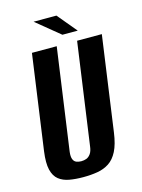

<svg xmlns="http://www.w3.org/2000/svg" viewBox="-113 -791 641 868"><g transform="rotate(-15 207.5 -356.5)"><path d="M167.5 12Q131.7 12 102.6 6.8Q73.5 1.6 53.6 -14.1Q33.7 -29.8 26 -61.5Q18.4 -93.1 25.7 -146.8L88 -591H204L137 -114.4Q134.4 -92.5 139.1 -80.5Q143.7 -68.4 154.1 -64.1Q164.4 -59.9 177 -59.9Q190 -59.9 201.3 -64.1Q212.6 -68.4 221.2 -80.5Q229.8 -92.5 232.4 -114.4L299.4 -591H415.1L352.9 -147.5Q345.5 -93.8 329.2 -61.8Q312.8 -29.8 288.7 -14.1Q264.6 1.6 234 6.8Q203.4 12 167.5 12ZM242.3 -634.4 131.6 -725H238.5L314.1 -634.4Z"/></g></svg>

Font: Alumni Sans SC Thin
Style: Italic
Weight: 100
Italic angle: -8°
Designer: Robert E. Leuschke
Foundry: Robert E. Leuschke
Version: Version 1.016